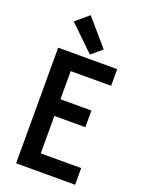

<svg xmlns="http://www.w3.org/2000/svg" viewBox="-179 -1065 858 1147"><g transform="rotate(20 250.0 -492.0)"><path d="M75 0V-735H450V-629H193V-450H390V-344H193V-106H450V0ZM267 -761 109 -914 191 -984 334 -818Z"/></g></svg>

Font: Iosevka SS01
Style: Bold
Weight: 700
Monospace: yes
Designer: Belleve Invis
Foundry: Belleve Invis
Version: 2.3.3; ttfautohint (v1.8.3)